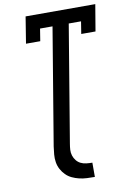

<svg xmlns="http://www.w3.org/2000/svg" viewBox="-101 -795 713 1061"><g transform="rotate(-10 255.5 -265.0)"><path d="M343 205Q321 205 299 204Q277 203 256 198Q235 193 216 184Q197 175 182.5 160.5Q168 146 158 127.5Q148 109 144.5 87.5Q141 66 143 44Q145 22 148 0L257 -655H187L176 -586H96L120 -735H511L486 -586H406L417 -655H348L239 0Q236 17 235 34Q234 51 239 66.5Q244 82 254 94.5Q264 107 278 114Q292 121 309 123Q326 125 343 125Z"/></g></svg>

Font: Iosevka Slab Medium Oblique
Style: Regular
Weight: 500
Italic angle: -9°
Monospace: yes
Designer: Belleve Invis
Foundry: Belleve Invis
Version: Version 11.1.1; ttfautohint (v1.8.3)